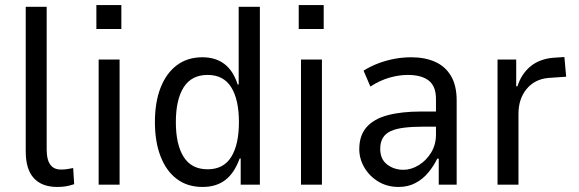

<svg xmlns="http://www.w3.org/2000/svg" viewBox="-20 -732 2293 761"><path d="M207 9Q146 9 114 -26Q82 -61 82 -132V-705H165V-138Q165 -118 169.5 -100.5Q174 -83 186.5 -71.5Q199 -60 222 -60Q235 -60 248 -62Q261 -64 270 -66L274 -2Q256 4 241 6.5Q226 9 207 9Z M362 -617V-712H461V-617ZM371 0V-496H454V0Z M783 9Q723 9 681 -22.5Q639 -54 616.5 -112Q594 -170 594 -248Q594 -327 616.5 -384.5Q639 -442 681 -473.5Q723 -505 782 -505Q835 -505 870 -478Q905 -451 922 -397H926V-705H1010V0H934V-104H930Q909 -46 873 -18.5Q837 9 783 9ZM803 -61Q866 -61 896.5 -110Q927 -159 927 -248Q927 -337 896.5 -386Q866 -435 803 -435Q739 -435 708 -386Q677 -337 677 -248Q677 -159 708 -110Q739 -61 803 -61Z M1164 -617V-712H1263V-617ZM1173 0V-496H1256V0Z M1560 9Q1515 9 1480 -12Q1445 -33 1424.5 -67.5Q1404 -102 1404 -141Q1404 -195 1433 -228Q1462 -261 1517 -275.5Q1572 -290 1649 -290H1721V-230H1660Q1615 -230 1582.5 -226Q1550 -222 1529 -212.5Q1508 -203 1497.5 -185.5Q1487 -168 1487 -142Q1487 -101 1514.5 -80Q1542 -59 1579 -59Q1610 -59 1640 -77.5Q1670 -96 1689 -127.5Q1708 -159 1708 -198V-340Q1708 -390 1679.5 -412.5Q1651 -435 1596 -435Q1562 -435 1524.5 -424.5Q1487 -414 1448 -389L1421 -452Q1450 -470 1481 -481.5Q1512 -493 1544.5 -499Q1577 -505 1610 -505Q1664 -505 1704.5 -487Q1745 -469 1767.5 -431Q1790 -393 1790 -334V0H1719V-103H1713Q1699 -74 1677.5 -48Q1656 -22 1626.5 -6.5Q1597 9 1560 9Z M1952 0V-496H2026V-390H2031Q2046 -438 2081.5 -468Q2117 -498 2172 -503L2217 -506L2224 -428L2153 -423Q2099 -418 2067 -379Q2035 -340 2035 -281V0Z"/></svg>

Font: Nunito Sans 7pt Condensed
Style: Regular
Weight: 400
Width: 3
Designer: Vernon Adams
Foundry: Vernon Adams
Version: Version 3.101;gftools[0.9.27]